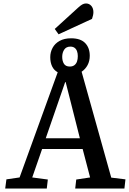

<svg xmlns="http://www.w3.org/2000/svg" viewBox="-20 -1088 744 1108"><path d="M10 0 17 -53 93 -64 313 -671Q291 -683 280.5 -705.5Q270 -728 270 -758Q270 -787 283.5 -812Q297 -837 324 -852Q351 -867 390 -867Q445 -867 471.5 -839.5Q498 -812 498 -766Q498 -736 485.5 -712.5Q473 -689 451 -674L622 -63L704 -53L698 0H414L420 -52L500 -64L457 -228H223L166 -64L256 -52L250 0ZM244 -290H441L359 -614H356ZM383 -704Q399 -704 409.5 -712Q420 -720 424.5 -733.5Q429 -747 429 -764Q429 -780 424.5 -792.5Q420 -805 410.5 -812Q401 -819 386 -819Q362 -819 350.5 -801.5Q339 -784 339 -760Q339 -736 349 -720Q359 -704 383 -704ZM318 -890 296 -921 431 -1044Q444 -1056 454.5 -1062Q465 -1068 476 -1068Q495 -1068 507 -1054Q519 -1040 519 -1018Q519 -1010 517 -1000Q515 -990 511 -979Z"/></svg>

Font: Literata Medium
Style: Italic
Weight: 500
Italic angle: -2°
Designer: Latin by Veronika Burian and Jose Scaglione. Greek by Irene Vlachou. Cyrillic by Vera Evstafieva
Foundry: TypeTogether
Version: Version 3.103;gftools[0.9.29]